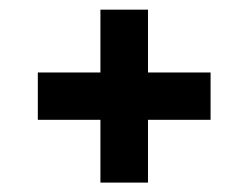

<svg xmlns="http://www.w3.org/2000/svg" viewBox="-20 -453 518 400"><path d="M189.2 -72.6V-203.4H58.8V-302H189.2V-432.9H288.3V-302H418.7V-203.4H288.3V-72.6Z"/></svg>

Font: Saira Thin Condensed
Style: Regular
Weight: 100
Width: 3
Version: Version 1.101